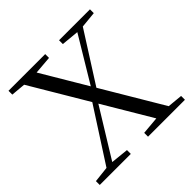

<svg xmlns="http://www.w3.org/2000/svg" viewBox="-183 -897 1066 1066"><g transform="rotate(-45 350.0 -364.0)"><path d="M15.5 0V-30.1L123.4 -42.1H143.1L259.3 -30.1V0ZM82.8 0 329.1 -382 354.9 -359.9H349.7L340 -342.3L129.4 0ZM394.5 0V-30.1L531.6 -42.1H558.5L684.3 -30.1V0ZM372 -376 347.1 -396.6H351.5L361 -411.6L551.4 -728H596.1ZM522.2 0 89.8 -728H186L618.4 0ZM26.9 -698V-728H315.1V-698L179.7 -686.9H152ZM423.8 -698V-728H666.6V-698L556.8 -687.2H537.7Z"/></g></svg>

Font: Noto Serif TC
Style: Regular
Weight: 200
Designer: Ryoko NISHIZUKA 西塚涼子 (kana & ideographs); Frank Grießhammer (Latin, Greek & Cyrillic); Wenlong ZHANG 张文龙 (bopomofo); San
Foundry: Adobe
Version: Version 2.001;hotconv 1.1.0;makeotfexe 2.6.0